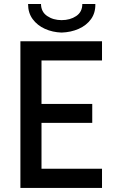

<svg xmlns="http://www.w3.org/2000/svg" viewBox="-20 -922 575 942"><path d="M80.1 0V-719.7H480.5V-625.5H183.6V-412.1H432.6V-319.3H183.6V-94.2H480.5V0ZM282.2 -762.2Q237.8 -763.7 200.4 -780.5Q163.1 -797.4 140.4 -828.1Q117.7 -858.9 117.7 -902.3H181.2Q181.6 -863.8 211.4 -843.5Q241.2 -823.2 282.2 -823.2Q324.2 -823.2 354 -843.3Q383.8 -863.3 383.8 -902.3H447.8Q448.7 -858.9 426.5 -828.1Q404.3 -797.4 366.2 -780.5Q328.1 -763.7 282.2 -762.2Z"/></svg>

Font: Reddit Sans Medium
Style: Regular
Weight: 500
Designer: Stephen Hutchings
Foundry: Reddit
Version: Version 1.014